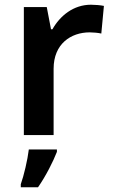

<svg xmlns="http://www.w3.org/2000/svg" viewBox="-20 -623 479 813"><path d="M365 -603C291 -603 234 -556 202 -499H196L178 -593H81V-51H207V-332C207 -437 280 -486 360 -486C374 -486 396 -484 409 -481L420 -598C406 -601 382 -603 365 -603ZM221 20V10H102C97 53 81 121 68 157V170H141C175 121 205 61 221 20Z"/></svg>

Font: Noto Sans Tamil UI SemiBold
Style: Regular
Weight: 600
Designer: Jelle Bosma - Monotype Design Team
Foundry: Monotype Imaging Inc.
Version: Version 2.004